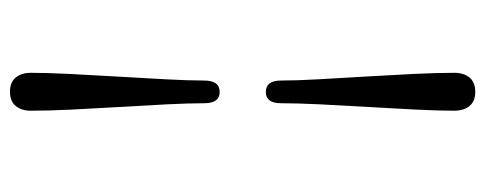

<svg xmlns="http://www.w3.org/2000/svg" viewBox="-314 -503 973 385"><g transform="rotate(90 172.5 -310.5)"><path d="M187 -387.5Q187 -357 164.5 -357Q141.5 -357 141.5 -387.5Q141.5 -417.5 139 -462.5Q136.5 -507.5 133.5 -557.5Q130.5 -607.5 128.2 -654.2Q126 -701 126 -735Q126 -754 135.5 -765.5Q145 -777 164 -777Q183 -777 192.5 -765.5Q202 -754 202 -735Q202 -704.5 199.8 -658.8Q197.5 -613 194.5 -562.2Q191.5 -511.5 189.2 -465.2Q187 -419 187 -387.5ZM141.5 -233.5Q141.5 -264.5 164.5 -264.5Q187 -264.5 187 -233.5Q187 -203.5 189.2 -158.8Q191.5 -114 194.5 -63.8Q197.5 -13.5 199.8 33.2Q202 80 202 114Q202 133 192.5 144.5Q183 156 164 156Q145 156 135.5 144.5Q126 133 126 114Q126 83.5 128.2 37.8Q130.5 -8 133.5 -58.8Q136.5 -109.5 139 -156Q141.5 -202.5 141.5 -233.5Z"/></g></svg>

Font: Fraunces 9pt
Style: Regular
Weight: 400
Version: Version 1.000;[b76b70a41]